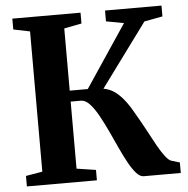

<svg xmlns="http://www.w3.org/2000/svg" viewBox="-53 -795 831 847"><g transform="rotate(-5 363.0 -371.5)"><path d="M32 0V-46.5L105.5 -59V-680L32.5 -695V-743H334.5V-695L257 -680V-404.5H337L521.5 -680.5L443 -695V-743H693V-695L612 -680L406 -400Q435.5 -395 458.8 -377.2Q482 -359.5 502.2 -332Q522.5 -304.5 542.5 -267.5Q563 -232.5 581.8 -197Q600.5 -161.5 617.5 -131.2Q634.5 -101 649.5 -81.2Q664.5 -61.5 676.5 -57.5L713.5 -46.5V0H549.5Q533 0 516.8 -18.2Q500.5 -36.5 483.8 -66.8Q467 -97 450.2 -133.8Q433.5 -170.5 416.5 -207Q398.5 -245.5 379.8 -279.8Q361 -314 341.8 -335Q322.5 -356 302.5 -356H257V-59L342 -46V0Z"/></g></svg>

Font: Merriweather 60pt
Style: Bold
Weight: 700
Version: Version 2.100